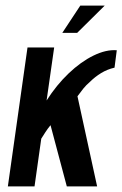

<svg xmlns="http://www.w3.org/2000/svg" viewBox="-20 -664 436 684"><path d="M8 0 78 -495H173L146 -306Q181 -361 224.5 -402.5Q268 -444 313 -466Q358 -488 396 -485L388 -423Q362 -417 340 -403.5Q318 -390 300 -372Q287 -361 276.5 -348Q266 -335 256 -321L326 0H218L160 -218Q150 -206 141 -192Q132 -178 127 -170L103 0ZM202 -547 266 -644H353L255 -547Z"/></svg>

Font: Alumni Sans SemiBold
Style: Italic
Weight: 600
Italic angle: -8°
Version: Version 1.016